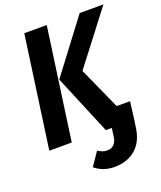

<svg xmlns="http://www.w3.org/2000/svg" viewBox="-163 -795 939 1117"><g transform="rotate(-20 306.5 -236.5)"><path d="M262 -692 165 0H26L123 -692ZM483 -110H566L552 0L545 48Q533 132 481.5 175.5Q430 219 352 219Q281 219 231 177L287 95Q304 105 316 109.5Q328 114 345 114Q370 114 386 98Q402 82 406 52L413 0H376L222 -369L466 -692H613L366 -370Z"/></g></svg>

Font: Fira Sans Condensed SemiBold
Style: Italic
Weight: 600
Width: 3
Italic angle: -8°
Designer: bBox Type GmbH & Carrois Corporate GbR & Edenspiekermann AG
Foundry: bBox Type GmbH & Carrois Corporate GbR & Edenspiekermann AG
Version: Version 4.301